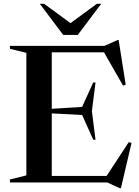

<svg xmlns="http://www.w3.org/2000/svg" viewBox="-20 -955 730 1005"><path d="M32 0V-15.5L118 -37V-678.5L32 -699.5V-715H527L595.5 -745.5H601L638 -511.5L624 -507L524.5 -681H251V-385.5L410 -395.5L468 -523.5H480L461 -373L480 -223.5H468L410 -353L251 -361.5V-34H538L654 -211L668.5 -207L613 30H606.5L541.5 0ZM509.5 -935 387 -772H311L188.5 -935H211L349 -834L487 -935Z"/></svg>

Font: Newsreader 72pt Medium
Style: Regular
Weight: 500
Designer: Hugues Gentile
Foundry: Production Type
Version: Version 1.003; ttfautohint (v1.8.3)